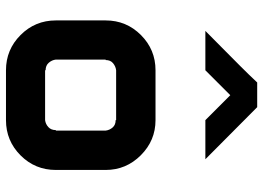

<svg xmlns="http://www.w3.org/2000/svg" viewBox="-139 -741 880 642"><g transform="rotate(90 301.0 -420.0)"><path d="M381.7 -130.8Q395 -132.5 405 -141.7Q415 -150.8 415 -166.7H416.7V-333.3Q415 -346.7 406.2 -356.7Q397.5 -366.7 381.7 -366.7V-368.3H215Q201.7 -366.7 191.2 -357.9Q180.8 -349.2 180.8 -333.3H179.2V-166.7Q180.8 -153.3 190 -142.9Q199.2 -132.5 215 -132.5V-130.8ZM381.7 0H215Q145.8 0 97.1 -48.8Q48.3 -97.5 48.3 -166.7V-333.3Q48.3 -402.5 97.1 -451.2Q145.8 -500 215 -500H381.7Q450 -500 499.2 -450.8Q548.3 -401.7 548.3 -333.3V-166.7Q548.3 -97.5 499.6 -48.8Q450.8 0 381.7 0ZM338.3 -840Q343.3 -835 512.5 -666.7H381.7L298.3 -750L215 -666.7H83.3Q102.5 -685.8 137.9 -720.8Q173.3 -755.8 202.1 -784.6Q230.8 -813.3 255.8 -840Z"/></g></svg>

Font: 0xA000-Squareish
Style: Squareish-Bold
Weight: 700
Version: Version 0.1